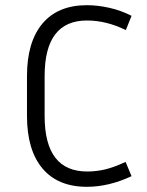

<svg xmlns="http://www.w3.org/2000/svg" viewBox="-20 -710 566 740"><path d="M152 -263Q152 -49 316 -49Q351 -49 385 -57Q419 -65 464 -86L487 -31Q442 -10 399 0Q356 10 315 10Q203 10 143.5 -61Q84 -132 84 -263V-417Q84 -548 143.5 -619Q203 -690 315 -690Q356 -690 401 -680Q446 -670 487 -649L465 -594Q390 -631 315 -631Q152 -631 152 -417Z"/></svg>

Font: Inria Sans Light
Style: Regular
Weight: 300
Designer: Black Foundry Team
Foundry: Black Foundry
Version: Version 1.2; ttfautohint (v1.8.3)